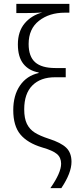

<svg xmlns="http://www.w3.org/2000/svg" viewBox="-20 -780 417 999"><path d="M181 -400V-403Q130 -412 101.5 -448Q73 -484 73 -549Q73 -616 108 -658Q143 -700 200 -715Q161 -712 111 -712H65V-760H341V-714H317Q237 -714 183 -672Q129 -630 129 -551Q129 -486 163 -456Q197 -426 268 -426H322V-378H266Q191 -378 148.5 -335.5Q106 -293 106 -211Q106 -164 120 -135.5Q134 -107 161 -90Q188 -73 234 -58Q297 -38 324.5 -11.5Q352 15 352 62Q352 120 299 199H242Q298 119 298 72Q298 40 276.5 21.5Q255 3 199 -13Q123 -36 86 -80.5Q49 -125 49 -207Q49 -284 84 -335Q119 -386 181 -400Z"/></svg>

Font: Noto Sans Display Light Narrow
Style: Regular
Weight: 300
Width: 4
Designer: Monotype Design team
Foundry: Monotype Imaging Inc.
Version: Version 1.000